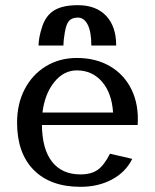

<svg xmlns="http://www.w3.org/2000/svg" viewBox="-20 -728 599 742"><path d="M129 -552H225Q225 -570 230.5 -603Q236 -636 247.5 -648Q259 -660 281 -660Q305 -660 319 -632.5Q333 -605 333 -552H429Q429 -626 390 -667Q351 -708 281 -708Q222 -708 189.5 -688Q157 -668 143 -625Q129 -582 129 -552ZM512 -245Q517 -322 489 -380.5Q461 -439 406 -471.5Q351 -504 277 -504Q210 -504 157.5 -472Q105 -440 75.5 -383.5Q46 -327 46 -254Q46 -136 110.5 -71Q175 -6 291 -6Q360 -6 413 -34.5Q466 -63 491 -114L405 -134Q383 -90 358 -72Q333 -54 291 -54Q220 -54 181.5 -102.5Q143 -151 142 -245ZM417 -293H144Q153 -365 189.5 -410.5Q226 -456 277 -456Q336 -456 374 -412.5Q412 -369 417 -293Z"/></svg>

Font: LXGW Marker Gothic
Style: Regular
Weight: 400
Version: Version 1.001